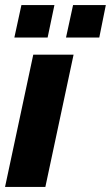

<svg xmlns="http://www.w3.org/2000/svg" viewBox="-30 -742 440 762"><path d="M27 -593 55 -722H186L159 -593ZM232 -593 260 -722H390L364 -593ZM102 -525H262L150 0H-10Z"/></svg>

Font: Raleway-v4020 ExtraBold
Style: Italic
Weight: 800
Italic angle: -12°
Designer: Matt McInerney, Pablo Impallari, Rodrigo Fuenzalida
Foundry: Matt McInerney, Pablo Impallari, Rodrigo Fuenzalida
Version: Version 4.020;PS 004.020;hotconv 1.0.88;makeotf.lib2.5.64775